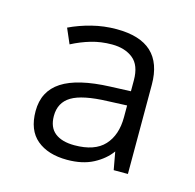

<svg xmlns="http://www.w3.org/2000/svg" viewBox="-62 -785 463 457"><g transform="rotate(15 170.0 -556.5)"><path d="M173 -722Q231 -722 259.5 -695.5Q288 -669 288 -616V-396H253L245 -440Q230 -419 203.5 -405Q177 -391 139 -391Q92 -391 64.5 -414Q37 -437 37 -484Q37 -533 75.5 -558Q114 -583 194 -586L244 -588V-615Q244 -652 224 -668Q204 -684 172 -684Q145 -684 121 -677Q97 -670 74 -658L58 -695Q83 -707 112.5 -714.5Q142 -722 173 -722ZM197 -551Q135 -549 108.5 -533Q82 -517 82 -484Q82 -456 99 -442.5Q116 -429 147 -429Q197 -429 220.5 -454.5Q244 -480 244 -524V-553Z"/></g></svg>

Font: Noto Sans Cham Light
Style: Regular
Weight: 300
Version: Version 2.002